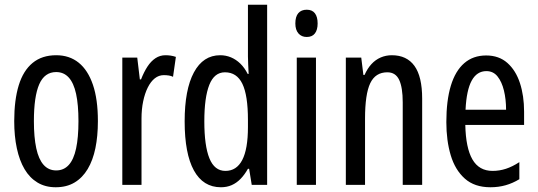

<svg xmlns="http://www.w3.org/2000/svg" viewBox="-20 -780 2269 810"><path d="M393 -269Q393 -206 382.5 -155Q372 -104 350 -67Q328 -30 294.5 -10Q261 10 215 10Q171 10 138 -10Q105 -30 83.5 -66.5Q62 -103 51 -154.5Q40 -206 40 -269Q40 -358 59 -420Q78 -482 117.5 -514.5Q157 -547 217 -547Q273 -547 312 -515.5Q351 -484 372 -422.5Q393 -361 393 -269ZM123 -269Q123 -201 133 -154.5Q143 -108 164 -84.5Q185 -61 217 -61Q249 -61 270 -84Q291 -107 301 -153.5Q311 -200 311 -269Q311 -338 301 -384Q291 -430 270 -453Q249 -476 217 -476Q168 -476 145.5 -424.5Q123 -373 123 -269Z M678 -547Q689 -547 699.5 -545.5Q710 -544 722 -540L710 -456Q702 -460 692 -461.5Q682 -463 671 -463Q650 -463 633 -449.5Q616 -436 603.5 -411Q591 -386 584 -352.5Q577 -319 577 -280V0H496V-537H559L570 -445H575Q587 -476 602 -499Q617 -522 636 -534.5Q655 -547 678 -547Z M912 10Q837 10 798 -61Q759 -132 759 -268Q759 -402 798 -474.5Q837 -547 909 -547Q933 -547 954.5 -538Q976 -529 994 -511.5Q1012 -494 1025 -468H1029Q1028 -491 1027 -508.5Q1026 -526 1026 -542V-760H1107V0H1042L1031 -68H1026Q1012 -43 995 -25.5Q978 -8 957.5 1Q937 10 912 10ZM931 -59Q978 -59 1002 -105Q1026 -151 1026 -244V-274Q1026 -378 1002.5 -426.5Q979 -475 929 -475Q884 -475 863 -422Q842 -369 842 -268Q842 -165 863.5 -112Q885 -59 931 -59Z M1313 -537V0H1232V-537ZM1274 -739Q1297 -739 1308.5 -724Q1320 -709 1320 -681Q1320 -654 1308.5 -639Q1297 -624 1274 -624Q1252 -624 1239 -639Q1226 -654 1226 -681Q1226 -710 1238.5 -724.5Q1251 -739 1274 -739Z M1633 -547Q1696 -547 1728.5 -502Q1761 -457 1761 -364V0H1679V-348Q1679 -411 1664 -443Q1649 -475 1614 -475Q1564 -475 1542 -429Q1520 -383 1520 -279V0H1439V-537H1504L1513 -464H1518Q1530 -491 1547 -509.5Q1564 -528 1586 -537.5Q1608 -547 1633 -547Z M2031 -546Q2085 -546 2120.5 -514.5Q2156 -483 2173.5 -429.5Q2191 -376 2191 -309V-253H1943Q1945 -156 1973 -107.5Q2001 -59 2058 -59Q2087 -59 2114.5 -68Q2142 -77 2171 -96V-24Q2143 -7 2113 1.5Q2083 10 2049 10Q1982 10 1941 -26.5Q1900 -63 1881.5 -125Q1863 -187 1863 -265Q1863 -356 1882 -418.5Q1901 -481 1938.5 -513.5Q1976 -546 2031 -546ZM2032 -480Q1992 -480 1970 -440Q1948 -400 1944 -317H2115Q2115 -361 2106 -398Q2097 -435 2079 -457.5Q2061 -480 2032 -480Z"/></svg>

Font: Noto Sans Display ExtraCondensed
Style: Regular
Weight: 400
Width: 2
Version: Version 2.003